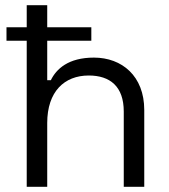

<svg xmlns="http://www.w3.org/2000/svg" viewBox="-20 -720 653 740"><path d="M83 0H162V-246C162 -367 228 -429 322 -429C404 -429 457 -387 457 -290V0H536V-296C536 -427 450 -498 342 -498C243 -498 197 -454 176 -411H162V-563H332V-615H162V-700H83V-615H5V-563H83Z"/></svg>

Font: Meta Space
Style: Regular
Weight: 400
Designer: Meta Pool / Florian Karsten
Foundry: Meta Pool / Florian Karsten
Version: Version 2.000;Glyphs 3.1.1 (3137)